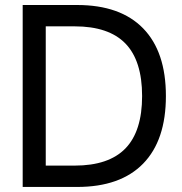

<svg xmlns="http://www.w3.org/2000/svg" viewBox="-20 -740 721 760"><path d="M285.2 0H69.8V-720.2H285.2Q456.5 -720.2 546.6 -627.7Q636.7 -535.2 636.7 -359.9Q636.7 -184.6 546.6 -92.3Q456.5 0 285.2 0ZM161.1 -635.7V-84.5H275.4Q410.6 -84.5 476.6 -152.6Q542.5 -220.7 542.5 -359.9Q542.5 -499.5 476.6 -567.6Q410.6 -635.7 275.4 -635.7Z"/></svg>

Font: Vela Sans Med
Style: Regular
Weight: 500
Designer: Principal design: Mikhail Sharanda - project Manrope.
Design modification: Ravid Balaliev
Foundry: Mikhail Sharanda
Version: Version 1.001